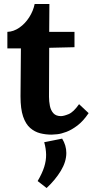

<svg xmlns="http://www.w3.org/2000/svg" viewBox="-20 -660 465 964"><path d="M239 16Q209 16 181.5 9Q154 2 131.5 -17.5Q109 -37 96 -75Q83 -113 83 -176L85 -417H17V-500Q48 -501 77 -521Q106 -541 126.5 -573Q147 -605 154 -640H228L227 -500H354V-423L227 -420L226 -174Q226 -151 230.5 -128.5Q235 -106 248 -91.5Q261 -77 286 -77Q300 -77 324.5 -87Q349 -97 377 -137L425 -92Q398 -52 369 -30Q340 -8 313.5 2Q287 12 267 14Q247 16 239 16ZM214 284 169 249Q192 210 202 178Q212 146 211.5 116Q211 86 202 54L292 36Q313 70 313 108Q313 152 285.5 197.5Q258 243 214 284Z"/></svg>

Font: Lora
Style: Weight 700
Weight: 700
Designer: Olga Karpushina, Alexei Vanyashin (Cyrillic)
Foundry: Cyreal
Version: Version 3.001